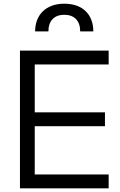

<svg xmlns="http://www.w3.org/2000/svg" viewBox="-20 -1019 652 1039"><path d="M242 -849C242 -906 273 -939 328 -939C383 -939 414 -906 414 -849H485C485 -938 430 -999 328 -999C227 -999 170 -937 170 -849ZM568 0V-75H168V-336H548V-411H168V-670H568V-745H88V0Z"/></svg>

Font: Plus Jakarta Sans
Style: Regular
Weight: 400
Designer: Gumpita Rahayu
Foundry: Tokotype
Version: Version 2.071;gftools[0.9.30]